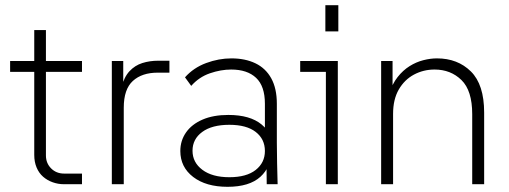

<svg xmlns="http://www.w3.org/2000/svg" viewBox="-20 -710 1962 740"><path d="M226 0Q204 0 183 -7.5Q162 -15 146 -29Q130 -43 121 -64.5Q112 -86 112 -113V-594H157V-111Q157 -81 177 -61Q197 -41 227 -41H296V0ZM19 -433V-475H296V-433Z M411 0V-475H455V-370L448 -372Q458 -413 479 -435.5Q500 -458 528.5 -467Q557 -476 590 -476H633V-430H588Q527 -430 492 -398Q457 -366 457 -295V0Z M1008 0 1006 -165 1001 -177V-310Q1001 -378 967 -410Q933 -442 871 -442Q831 -442 789 -427.5Q747 -413 717 -379L693 -412Q726 -449 774.5 -467Q823 -485 872 -485Q925 -485 964.5 -466Q1004 -447 1025.5 -408Q1047 -369 1047 -310V-160Q1047 -120 1048 -80.5Q1049 -41 1050 0ZM857 10Q774 10 724.5 -28Q675 -66 675 -128Q675 -168 697 -199.5Q719 -231 760.5 -249Q802 -267 860 -267Q944 -267 988.5 -230Q1033 -193 1033 -133H1026Q1026 -67 983.5 -28.5Q941 10 857 10ZM864 -27Q930 -27 965.5 -55Q1001 -83 1001 -128Q1001 -174 965.5 -201.5Q930 -229 864 -229Q797 -229 759.5 -201.5Q722 -174 722 -129Q722 -84 760 -55.5Q798 -27 864 -27Z M1236 0V-454L1256 -433H1137V-475H1282V0ZM1234 -589V-690H1284V-589Z M1449 0V-475H1493V-349H1480Q1492 -387 1512.5 -413Q1533 -439 1558.5 -455Q1584 -471 1611.5 -478Q1639 -485 1664 -485Q1744 -485 1795 -434.5Q1846 -384 1846 -276V0H1800V-270Q1800 -361 1758.5 -401.5Q1717 -442 1655 -442Q1612 -442 1575.5 -422.5Q1539 -403 1517 -365Q1495 -327 1495 -271V0Z"/></svg>

Font: SUSE ExtraLight
Style: Regular
Weight: 250
Designer: Rene Bieder
Foundry: SUSE
Version: Version 1.000